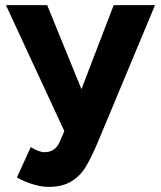

<svg xmlns="http://www.w3.org/2000/svg" viewBox="-20 -520 630 752"><path d="M46.1 175 100.6 56.1Q132.2 76.1 154.6 76.1Q196.7 76.1 214.5 34.2L273.7 -104.7L425.3 -500H587.3L363.9 35.2Q337.4 97.8 315.6 133.8Q293.7 169.7 258.6 190.9Q223.5 212 169.1 212Q140.8 212 106.1 200.9Q71.5 189.9 46.1 175ZM3.1 -500H164.7L325.9 -105L374.7 0H235Z"/></svg>

Font: Oak Sans Light
Style: Regular
Weight: 400
Designer: Erik Kennedy, Walven
Foundry: Erik Kennedy, Walven
Version: Version 1.100;Glyphs 3.1.2 (3151)